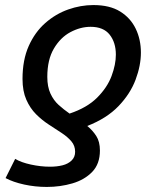

<svg xmlns="http://www.w3.org/2000/svg" viewBox="-20 -553 594 759"><path d="M165 186Q119 186 75.5 176.5Q32 167 2 151L40 75Q63 89 102 97.5Q141 106 178 106Q205 106 227 100.5Q249 95 263 81.5Q277 68 277 47Q277 23 262 5.5Q247 -12 223.5 -27.5Q200 -43 173 -60.5Q146 -78 122.5 -101.5Q99 -125 84 -159Q69 -193 69 -241Q69 -316 93.5 -371Q118 -426 159 -462Q200 -498 249.5 -515.5Q299 -533 349 -533Q414 -533 455 -507.5Q496 -482 516.5 -439.5Q537 -397 537 -345Q537 -294 516 -238Q495 -182 448.5 -133.5Q402 -85 325 -55Q346 -38 360.5 -15.5Q375 7 375 42Q375 95 344.5 126.5Q314 158 266 172Q218 186 165 186ZM255 -104Q324 -127 364 -167Q404 -207 421 -252.5Q438 -298 438 -337Q438 -385 413.5 -416Q389 -447 338 -447Q298 -447 258.5 -426Q219 -405 193 -361Q167 -317 167 -249Q167 -210 179.5 -183Q192 -156 212 -138Q232 -120 255 -104Z"/></svg>

Font: Ubuntu Sans Medium
Style: Italic
Weight: 500
Italic angle: -13.5°
Designer: Dalton Maag Ltd
Foundry: Dalton Maag Ltd
Version: Version 1.006